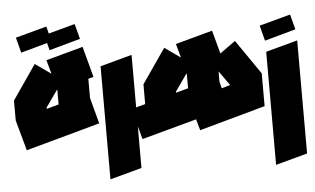

<svg xmlns="http://www.w3.org/2000/svg" viewBox="-52 -642 1495 910"><g transform="rotate(-5 696.0 -187.0)"><path d="M55 15 15 -130V-225L128 -389L203 -336L185 -402L361 -450L400 -304L375 -297V-206L408 -82ZM224 -256 223 -259 166 -178V-172L224 -188ZM204 -448 185 -521 333 -561 352 -489ZM69 -448 50 -521 198 -561 217 -489Z M438 187V-351L589 -392V146Z M606 10 566 -136 633 -154V-248L746 -412L821 -359L803 -425L979 -473L1009 -362L1083 -415L1196 -251V-95L882 -8L867 -61ZM842 -279 841 -282 784 -201V-195L842 -211ZM993 -229 1001 -197 1042 -209 993 -278Z M1226 187V-351L1377 -392V146ZM1225 -404 1206 -477 1354 -517 1373 -445Z"/></g></svg>

Font: Blaka
Style: Regular
Weight: 400
Designer: Mohamed Gaber
Foundry: Kief Type Foundry
Version: Version 1.003; ttfautohint (v1.8.4.7-5d5b)